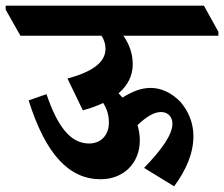

<svg xmlns="http://www.w3.org/2000/svg" viewBox="-84 -646 790 677"><path d="M271 -14C352 -14 409 -71 409 -151C409 -169 406 -187 401 -205C432 -234 458 -251 484 -251C508 -251 524 -234 524 -210C524 -171 486 -118 424 -54L530 11C572 -46 598 -105 598 -166C598 -213 580 -255 552 -287C524 -316 488 -336 447 -336C413 -336 382 -323 348 -302C343 -307 339 -312 334 -317C367 -345 384 -380 384 -419C384 -459 371 -491 351 -520H686V-534L635 -626H-64V-612L-12 -520H274C283 -506 288 -491 288 -474C288 -426 242 -393 154 -369L208 -257C235 -264 259 -273 280 -283C294 -260 300 -239 300 -213C300 -172 274 -140 230 -140C165 -140 119 -199 80 -314L17 -292C77 -101 160 -14 271 -14Z"/></svg>

Font: Noto Serif Devanagari Condensed ExtraBold
Style: Regular
Weight: 800
Width: 3
Designer: Universal Thirst, Indian Type Foundry and the Monotype Design Team
Foundry: Monotype Imaging Inc.
Version: Version 2.004